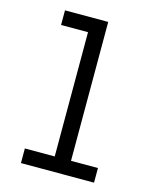

<svg xmlns="http://www.w3.org/2000/svg" viewBox="-111 -812 722 888"><g transform="rotate(15 250.0 -367.5)"><path d="M75 0V-70H218V-665H89V-735H296V-70H425V0Z"/></g></svg>

Font: Iosevka Curly Slab
Style: Regular
Weight: 400
Monospace: yes
Designer: Belleve Invis
Foundry: Belleve Invis
Version: Version 22.1.2; ttfautohint (v1.8.4)